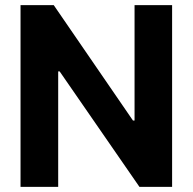

<svg xmlns="http://www.w3.org/2000/svg" viewBox="-20 -727 749 747"><path d="M649.6 0H522.5L212.1 -449.1H206.4V0H59.9V-707H189.1L497.3 -258.1H503.5V-707H649.6Z"/></svg>

Font: Pretendard GOV Variable
Style: Regular
Weight: 400
Designer: Base glyphs from Inter by Rasmus Andersson; Hangul glyphs from Noto Sans CJK(Source Han Sans) by Jang Soo-young and Kang
Foundry: Kil Hyung-jin
Version: Version 1.307;Glyphs 3.2 (3192)